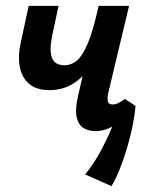

<svg xmlns="http://www.w3.org/2000/svg" viewBox="-20 -441 511 656"><path d="M150 -133Q104 -133 79 -155Q54 -177 47.5 -213Q41 -249 50 -291L78 -421H180L159 -323Q148 -272 157 -245Q166 -218 201 -218Q222 -218 241 -232.5Q260 -247 279 -290.5Q298 -334 317 -421H365Q351 -349 330.5 -295Q310 -241 283 -205Q256 -169 222.5 -151Q189 -133 150 -133ZM307 7Q283 7 265.5 -3.5Q248 -14 242 -40Q236 -66 246 -110L317 -421H421L350 -124Q346 -106 348.5 -95Q351 -84 365 -84Q373 -84 382.5 -88Q392 -92 407 -103L443 -79Q420 -51 397 -31.5Q374 -12 351.5 -2.5Q329 7 307 7ZM361 195 271 155Q301 118 323.5 76Q346 34 362.5 -5.5Q379 -45 389 -74L443 -79Q441 -52 434 -16Q427 20 416 58Q405 96 391 132Q377 168 361 195Z"/></svg>

Font: Ysabeau Infant
Style: Bold Italic
Weight: 700
Italic angle: -12°
Designer: Christian Thalmann (Catharsis Fonts)
Version: Version 2.001;gftools[0.9.30]; featfreeze: ss01,ss02,lnum